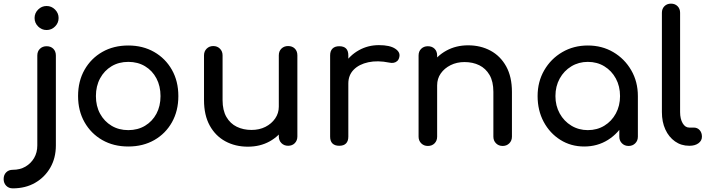

<svg xmlns="http://www.w3.org/2000/svg" viewBox="-120 -801 3887 1055"><path d="M-50 234Q-72 234 -86 219.5Q-100 205 -100 183Q-100 160 -86 146Q-72 132 -50 132Q-10 132 20 114.5Q50 97 67.5 67Q85 37 85 -2V-496Q85 -519 99.5 -533Q114 -547 136 -547Q159 -547 173 -533Q187 -519 187 -496V-2Q187 67 156.5 120Q126 173 73 203.5Q20 234 -50 234ZM136 -636Q109 -636 89.5 -655.5Q70 -675 70 -702Q70 -729 89.5 -748.5Q109 -768 136 -768Q163 -768 182.5 -748.5Q202 -729 202 -702Q202 -675 182.5 -655.5Q163 -636 136 -636Z M585 4Q504 4 442 -31.5Q380 -67 344.5 -129.5Q309 -192 309 -273Q309 -355 344.5 -417.5Q380 -480 442 -515.5Q504 -551 585 -551Q665 -551 727 -515.5Q789 -480 824.5 -417.5Q860 -355 860 -273Q860 -192 825 -129.5Q790 -67 728 -31.5Q666 4 585 4ZM585 -86Q637 -86 677 -110Q717 -134 739.5 -176Q762 -218 762 -273Q762 -328 739.5 -370.5Q717 -413 677 -437Q637 -461 585 -461Q533 -461 493 -437Q453 -413 430 -370.5Q407 -328 407 -273Q407 -218 430 -176Q453 -134 493 -110Q533 -86 585 -86Z M1242 5Q1173 5 1118.5 -24.5Q1064 -54 1032.5 -111Q1001 -168 1001 -251V-497Q1001 -519 1015.5 -533.5Q1030 -548 1052 -548Q1074 -548 1088.5 -533.5Q1103 -519 1103 -497V-251Q1103 -195 1124 -158.5Q1145 -122 1181 -104.5Q1217 -87 1262 -87Q1305 -87 1338.5 -104Q1372 -121 1392 -150Q1412 -179 1412 -215H1475Q1475 -153 1444.5 -103Q1414 -53 1361.5 -24Q1309 5 1242 5ZM1463 0Q1441 0 1426.5 -14.5Q1412 -29 1412 -51V-497Q1412 -520 1426.5 -534Q1441 -548 1463 -548Q1486 -548 1500 -534Q1514 -520 1514 -497V-51Q1514 -29 1500 -14.5Q1486 0 1463 0Z M1743 -342Q1743 -402 1772.5 -449.5Q1802 -497 1852 -525Q1902 -553 1962 -553Q2022 -553 2051.5 -533.5Q2081 -514 2074 -487Q2071 -473 2062.5 -465.5Q2054 -458 2043 -456Q2032 -454 2019 -457Q1955 -470 1904 -459Q1853 -448 1823.5 -418Q1794 -388 1794 -342ZM1744 0Q1720 0 1707 -12.5Q1694 -25 1694 -50V-497Q1694 -521 1707 -534Q1720 -547 1744 -547Q1769 -547 1781.5 -534.5Q1794 -522 1794 -497V-50Q1794 -26 1781.5 -13Q1769 0 1744 0Z M2642 1Q2620 1 2605.5 -13.5Q2591 -28 2591 -50V-296Q2591 -353 2570 -389Q2549 -425 2513.5 -442.5Q2478 -460 2432 -460Q2390 -460 2356 -443Q2322 -426 2302 -397.5Q2282 -369 2282 -332H2219Q2219 -395 2249.5 -444.5Q2280 -494 2333 -523Q2386 -552 2452 -552Q2521 -552 2575.5 -522.5Q2630 -493 2661.5 -436Q2693 -379 2693 -296V-50Q2693 -28 2678.5 -13.5Q2664 1 2642 1ZM2231 1Q2209 1 2194.5 -13.5Q2180 -28 2180 -50V-496Q2180 -519 2194.5 -533Q2209 -547 2231 -547Q2254 -547 2268 -533Q2282 -519 2282 -496V-50Q2282 -28 2268 -13.5Q2254 1 2231 1Z M3090 4Q3017 4 2959 -32.5Q2901 -69 2867.5 -131.5Q2834 -194 2834 -273Q2834 -352 2870.5 -415Q2907 -478 2969.5 -514.5Q3032 -551 3110 -551Q3188 -551 3250 -514.5Q3312 -478 3348.5 -415Q3385 -352 3385 -273H3346Q3346 -194 3312.5 -131.5Q3279 -69 3221 -32.5Q3163 4 3090 4ZM3110 -86Q3161 -86 3201 -110.5Q3241 -135 3264 -177.5Q3287 -220 3287 -273Q3287 -327 3264 -369.5Q3241 -412 3201 -436.5Q3161 -461 3110 -461Q3060 -461 3019.5 -436.5Q2979 -412 2955.5 -369.5Q2932 -327 2932 -273Q2932 -220 2955.5 -177.5Q2979 -135 3019.5 -110.5Q3060 -86 3110 -86ZM3334 1Q3312 1 3297.5 -13.5Q3283 -28 3283 -50V-203L3302 -309L3385 -273V-50Q3385 -28 3370.5 -13.5Q3356 1 3334 1Z M3667 0Q3623 0 3589 -24Q3555 -48 3536 -89.5Q3517 -131 3517 -185V-731Q3517 -753 3531 -767Q3545 -781 3567 -781Q3589 -781 3603 -767Q3617 -753 3617 -731V-185Q3617 -148 3631 -124Q3645 -100 3667 -100H3692Q3712 -100 3724.5 -86Q3737 -72 3737 -50Q3737 -28 3718 -14Q3699 0 3669 0Z"/></svg>

Font: Comfortaa
Style: Bold
Weight: 700
Designer: Johan Aakerlund
Foundry: Johan Aakerlund
Version: Version 3.104; ttfautohint (v1.8.1.43-b0c9)